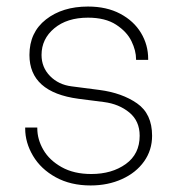

<svg xmlns="http://www.w3.org/2000/svg" viewBox="-20 -562 538 587"><path d="M57 -169V-172H94V-170Q94 -136 112.5 -104Q131 -72 168.5 -51Q206 -30 259 -30Q322 -30 364.5 -60.5Q407 -91 407 -147Q407 -192 375.5 -218Q344 -244 298 -250L220 -260Q70 -280 70 -394Q70 -463 120.5 -502.5Q171 -542 249 -542Q306 -542 347.5 -520Q389 -498 411 -461.5Q433 -425 433 -382V-379H396V-381Q396 -407 382 -436Q368 -465 335 -486.5Q302 -508 249 -508Q185 -508 146 -475.5Q107 -443 107 -394Q107 -356 133 -329.5Q159 -303 199 -298L284 -287Q353 -278 399 -246Q445 -214 445 -147Q445 -103 420.5 -68.5Q396 -34 353 -14.5Q310 5 257 5Q196 5 150.5 -20Q105 -45 81 -85.5Q57 -126 57 -169Z"/></svg>

Font: Be Vietnam Thin
Style: Regular
Weight: 100
Designer: Gabriel Lam
Foundry: TypeRant
Version: Version 4.000